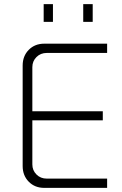

<svg xmlns="http://www.w3.org/2000/svg" viewBox="-20 -912 594 932"><path d="M195 0Q149 0 119.5 -30Q90 -60 90 -106V-594Q90 -640 119.5 -670Q149 -700 195 -700H500V-655H207Q177 -655 157 -635Q137 -615 137 -586V-114Q137 -85 157 -65Q177 -45 207 -45H500V0ZM116 -328V-372H479V-328ZM384 -806V-892H430V-806ZM192 -806V-892H237V-806Z"/></svg>

Font: SUSE ExtraLight
Style: Regular
Weight: 250
Designer: Rene Bieder
Foundry: SUSE
Version: Version 1.000